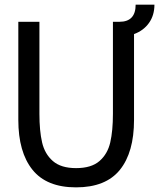

<svg xmlns="http://www.w3.org/2000/svg" viewBox="-20 -794 686 828"><path d="M558 -647V-277Q558 -137 497 -61.5Q436 14 308 14Q181 14 120 -62Q59 -138 59 -277V-700H150V-303Q150 -230 161.5 -180Q173 -130 208 -99.5Q243 -69 308 -69Q374 -69 409 -99.5Q444 -130 455.5 -180Q467 -230 467 -303V-700H495Q565 -700 565 -774H646Q646 -728 622.5 -695Q599 -662 558 -647Z"/></svg>

Font: Cabin Condensed
Style: Regular
Weight: 400
Width: 3
Version: Version 2.001